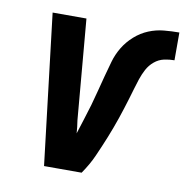

<svg xmlns="http://www.w3.org/2000/svg" viewBox="-65 -591 634 654"><g transform="rotate(10 252.0 -264.0)"><path d="M129 0 67 -520H184L214 -173Q216 -162 217 -151Q218 -140 219 -129Q227 -155 235.5 -181Q244 -207 251.5 -233Q259 -259 265.5 -285Q272 -311 279 -337Q286 -363 293.5 -389.5Q301 -416 315.5 -440Q330 -464 351.5 -483Q373 -502 398.5 -512.5Q424 -523 451 -525.5Q478 -528 504 -528V-432Q486 -432 468 -428Q450 -424 435 -411.5Q420 -399 411 -382Q402 -365 396 -347Q390 -329 385 -311.5Q380 -294 374.5 -276Q369 -258 363.5 -240.5Q358 -223 352 -205.5Q346 -188 339.5 -170.5Q333 -153 326 -135.5Q319 -118 311.5 -100.5Q304 -83 296.5 -66Q289 -49 279.5 -32.5Q270 -16 259 0Z"/></g></svg>

Font: Iosevka SS18
Style: Bold Italic
Weight: 700
Italic angle: -9°
Monospace: yes
Designer: Belleve Invis
Foundry: Belleve Invis
Version: Version 25.1.1; ttfautohint (v1.8.4)